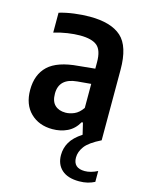

<svg xmlns="http://www.w3.org/2000/svg" viewBox="-116 -626 700 914"><g transform="rotate(15 234.0 -169.0)"><path d="M177 9.5Q110.5 9.5 68.8 -31.2Q27 -72 27 -144Q27 -220 72.5 -262.8Q118 -305.5 220.5 -313.5L300.5 -321.5V-353Q300.5 -412 274.5 -433.8Q248.5 -455.5 190 -455.5Q162.5 -455.5 128.8 -450.5Q95 -445.5 62.5 -435.5V-533.5Q95.5 -543.5 135.8 -548.8Q176 -554 212 -554Q317 -554 367.5 -508.5Q418 -463 418 -347.5V0Q360.5 28.5 340.8 55.5Q321 82.5 321 110.5Q321 162.5 377.5 162.5Q406.5 162.5 440 145.5V199Q424.5 207 405.8 211.8Q387 216.5 364 216.5Q308 216.5 278.5 190Q249 163.5 249 117.5Q249 83.5 265.8 54.2Q282.5 25 323.5 -2L310 -58.5H304Q283.5 -22.5 250.5 -6.5Q217.5 9.5 177 9.5ZM145.5 -157.5Q145.5 -119 164.8 -100.8Q184 -82.5 217 -82.5Q237.5 -82.5 259.8 -92Q282 -101.5 300.5 -128V-246.5L233 -240.5Q145.5 -232.5 145.5 -157.5Z"/></g></svg>

Font: Encode Sans Condensed Condensed SemiBold
Style: Regular
Weight: 600
Width: 3
Designer: Multiple Designers
Foundry: Impallari Type
Version: Version 3.000; ttfautohint (v1.8.3) -l 8 -r 50 -G 200 -x 14 